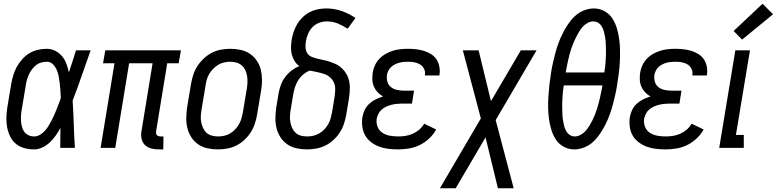

<svg xmlns="http://www.w3.org/2000/svg" viewBox="-20 -788 4139 1023"><path d="M162 8Q134 8 109 1Q84 -6 64.5 -22Q45 -38 34 -61Q23 -84 18 -109.5Q13 -135 14 -162Q15 -189 19 -216L40 -342Q44 -365 51 -388Q58 -411 70 -432.5Q82 -454 99 -473Q116 -492 137 -504.5Q158 -517 181.5 -522.5Q205 -528 228 -528Q254 -528 275 -517Q296 -506 311 -488Q326 -470 334 -447.5Q342 -425 347 -402Q357 -432 366.5 -461.5Q376 -491 385 -520H463Q439 -453 416 -386Q393 -319 367 -252Q371 -189 373 -126Q375 -63 379 0H301Q301 -27 301.5 -53.5Q302 -80 302 -107Q291 -86 277 -66Q263 -46 245.5 -29.5Q228 -13 206 -2.5Q184 8 162 8ZM162 -61Q178 -61 192.5 -69.5Q207 -78 218.5 -90.5Q230 -103 238.5 -117Q247 -131 254.5 -145.5Q262 -160 268.5 -174.5Q275 -189 281 -204Q287 -219 292.5 -234Q298 -249 304 -265Q303 -284 302 -303.5Q301 -323 298.5 -342Q296 -361 293 -379.5Q290 -398 282.5 -415Q275 -432 262 -445.5Q249 -459 229 -459Q214 -459 198.5 -454.5Q183 -450 171 -440Q159 -430 149 -416.5Q139 -403 133 -389Q127 -375 123 -360.5Q119 -346 117 -331L96 -205Q93 -189 92 -173.5Q91 -158 92 -142.5Q93 -127 97 -112Q101 -97 109.5 -85.5Q118 -74 132 -67.5Q146 -61 162 -61Z M824 8Q803 8 783.5 2.5Q764 -3 751 -16.5Q738 -30 734 -50Q730 -70 734 -90L793 -451H668L594 0H516L590 -451H529L541 -520H944L932 -451H871L812 -90Q811 -84 811.5 -78.5Q812 -73 815 -69Q818 -65 824 -63Q830 -61 836 -61H851L850 8Z M1141 8Q1112 8 1085 2Q1058 -4 1036 -19Q1014 -34 999.5 -56.5Q985 -79 978.5 -105Q972 -131 972.5 -159.5Q973 -188 977 -216L998 -342Q1002 -366 1010 -390.5Q1018 -415 1032.5 -437Q1047 -459 1067 -477.5Q1087 -496 1110 -507.5Q1133 -519 1158 -523.5Q1183 -528 1207 -528Q1236 -528 1263 -522Q1290 -516 1312 -501Q1334 -486 1349 -463.5Q1364 -441 1370 -415Q1376 -389 1376 -360.5Q1376 -332 1371 -304L1350 -178Q1346 -154 1338 -129.5Q1330 -105 1316 -83Q1302 -61 1282 -42.5Q1262 -24 1239 -12.5Q1216 -1 1190.5 3.5Q1165 8 1141 8ZM1142 -61Q1158 -61 1174.5 -64.5Q1191 -68 1206 -77Q1221 -86 1233 -99Q1245 -112 1253.5 -126.5Q1262 -141 1266.5 -157Q1271 -173 1274 -189L1295 -315Q1298 -332 1298.5 -349.5Q1299 -367 1296.5 -383Q1294 -399 1287 -414Q1280 -429 1268 -439.5Q1256 -450 1240 -454.5Q1224 -459 1207 -459Q1191 -459 1174.5 -455.5Q1158 -452 1143 -443Q1128 -434 1115.5 -421Q1103 -408 1094.5 -393.5Q1086 -379 1081.5 -363Q1077 -347 1075 -331L1054 -205Q1051 -188 1050 -170.5Q1049 -153 1052 -137Q1055 -121 1062 -106Q1069 -91 1080.5 -80.5Q1092 -70 1108.5 -65.5Q1125 -61 1142 -61Z M1616 8Q1587 8 1560 2Q1533 -4 1511 -19Q1489 -34 1474.5 -56.5Q1460 -79 1453.5 -105Q1447 -131 1447.5 -159.5Q1448 -188 1452 -216L1465 -294Q1469 -316 1477.5 -338Q1486 -360 1500.5 -379Q1515 -398 1534 -412.5Q1553 -427 1575 -436Q1560 -446 1550 -462Q1540 -478 1535 -496.5Q1530 -515 1530.5 -535Q1531 -555 1534 -575Q1537 -596 1544.5 -618Q1552 -640 1563.5 -659.5Q1575 -679 1592.5 -696Q1610 -713 1630.5 -723.5Q1651 -734 1673.5 -738.5Q1696 -743 1718 -743Q1762 -743 1801.5 -729Q1841 -715 1874 -692L1832 -635Q1808 -651 1780.5 -662.5Q1753 -674 1721 -674Q1701 -674 1680.5 -666.5Q1660 -659 1645 -643.5Q1630 -628 1621.5 -608Q1613 -588 1610 -568Q1607 -551 1608 -534Q1609 -517 1617.5 -504Q1626 -491 1641 -485Q1656 -479 1672 -475Q1688 -471 1704 -468Q1720 -465 1735 -460Q1750 -455 1765 -448.5Q1780 -442 1792 -432.5Q1804 -423 1814 -411Q1824 -399 1830.5 -385Q1837 -371 1840.5 -355Q1844 -339 1844 -322.5Q1844 -306 1842.5 -289.5Q1841 -273 1838 -256L1825 -178Q1821 -154 1813 -129.5Q1805 -105 1791 -83Q1777 -61 1757 -42.5Q1737 -24 1713.5 -12.5Q1690 -1 1665 3.5Q1640 8 1616 8ZM1616 -61Q1632 -61 1648.5 -64.5Q1665 -68 1680 -76.5Q1695 -85 1707.5 -98Q1720 -111 1728.5 -126Q1737 -141 1741.5 -157Q1746 -173 1749 -189L1762 -267Q1765 -287 1766 -307.5Q1767 -328 1760 -345.5Q1753 -363 1739 -375.5Q1725 -388 1707 -394Q1689 -400 1669.5 -404Q1650 -408 1631 -412Q1612 -405 1595.5 -391Q1579 -377 1568 -359Q1557 -341 1551 -321.5Q1545 -302 1542 -283L1529 -205Q1526 -188 1525 -171Q1524 -154 1527 -137.5Q1530 -121 1536.5 -106.5Q1543 -92 1554.5 -81Q1566 -70 1582.5 -65.5Q1599 -61 1616 -61Z M2101 8Q2075 8 2049.5 5Q2024 2 2001 -6.5Q1978 -15 1958 -30Q1938 -45 1926 -66Q1914 -87 1910.5 -112.5Q1907 -138 1911 -164Q1914 -183 1923 -202Q1932 -221 1948 -235.5Q1964 -250 1982.5 -259Q2001 -268 2021 -274Q2005 -283 1992.5 -296Q1980 -309 1972.5 -326Q1965 -343 1964 -362.5Q1963 -382 1966 -402Q1969 -421 1978 -440.5Q1987 -460 2002 -475.5Q2017 -491 2036 -501.5Q2055 -512 2074.5 -518Q2094 -524 2114.5 -526Q2135 -528 2154 -528Q2176 -528 2197.5 -525.5Q2219 -523 2238.5 -517Q2258 -511 2276 -500Q2294 -489 2305 -472.5Q2316 -456 2320.5 -435Q2325 -414 2322 -392L2321 -386H2244V-389Q2247 -406 2239.5 -421Q2232 -436 2218.5 -444.5Q2205 -453 2188.5 -456Q2172 -459 2155 -459Q2143 -459 2131 -458Q2119 -457 2107.5 -454Q2096 -451 2085 -445.5Q2074 -440 2064.5 -431.5Q2055 -423 2049.5 -412Q2044 -401 2042 -390Q2039 -371 2044 -353Q2049 -335 2063 -324Q2077 -313 2095 -309Q2113 -305 2132 -305H2186L2175 -236H2121Q2107 -236 2093 -234.5Q2079 -233 2065.5 -229.5Q2052 -226 2038.5 -220Q2025 -214 2014 -204.5Q2003 -195 1996.5 -182Q1990 -169 1987 -155Q1984 -132 1992 -112Q2000 -92 2017.5 -80.5Q2035 -69 2057 -65Q2079 -61 2102 -61Q2121 -61 2140.5 -64Q2160 -67 2178.5 -75Q2197 -83 2213.5 -97Q2230 -111 2240 -129L2304 -98Q2290 -72 2266.5 -50Q2243 -28 2216 -15Q2189 -2 2159.5 3Q2130 8 2101 8Z M2324 215 2542 -157 2446 -520H2530L2596 -249L2755 -520H2839L2621 -148L2717 215H2633L2567 -56L2408 215Z M3040 8Q3009 8 2983 -6.5Q2957 -21 2941.5 -45Q2926 -69 2917.5 -97Q2909 -125 2905 -154.5Q2901 -184 2900.5 -214.5Q2900 -245 2902 -276Q2904 -307 2907.5 -338Q2911 -369 2916 -400Q2920 -426 2926 -452.5Q2932 -479 2939 -505.5Q2946 -532 2955.5 -558Q2965 -584 2977.5 -609Q2990 -634 3006 -658Q3022 -682 3042.5 -701.5Q3063 -721 3090 -732Q3117 -743 3144 -743Q3175 -743 3201 -728.5Q3227 -714 3242.5 -690Q3258 -666 3266.5 -638Q3275 -610 3279 -580.5Q3283 -551 3283.5 -520.5Q3284 -490 3282.5 -459Q3281 -428 3277 -397Q3273 -366 3268 -335Q3264 -309 3258 -282.5Q3252 -256 3245 -229.5Q3238 -203 3228.5 -177Q3219 -151 3206.5 -126Q3194 -101 3178 -77Q3162 -53 3141.5 -33.5Q3121 -14 3094 -3Q3067 8 3040 8ZM2994 -402H3200Q3203 -418 3204.5 -433.5Q3206 -449 3207 -464.5Q3208 -480 3208.5 -495.5Q3209 -511 3208.5 -526.5Q3208 -542 3207.5 -557Q3207 -572 3204.5 -587Q3202 -602 3198.5 -616.5Q3195 -631 3188 -644Q3181 -657 3169 -665.5Q3157 -674 3141 -674Q3126 -674 3110.5 -665.5Q3095 -657 3084 -644.5Q3073 -632 3064.5 -617.5Q3056 -603 3048.5 -588Q3041 -573 3034.5 -557.5Q3028 -542 3023 -526.5Q3018 -511 3014 -495.5Q3010 -480 3006.5 -464.5Q3003 -449 3000 -433.5Q2997 -418 2994 -402ZM3043 -61Q3058 -61 3073.5 -69.5Q3089 -78 3100 -90.5Q3111 -103 3120 -117.5Q3129 -132 3136.5 -147Q3144 -162 3150 -177.5Q3156 -193 3161 -208.5Q3166 -224 3170 -239.5Q3174 -255 3177.5 -270.5Q3181 -286 3184 -301.5Q3187 -317 3190 -333H2984Q2981 -317 2979.5 -301.5Q2978 -286 2977 -270.5Q2976 -255 2975.5 -239.5Q2975 -224 2975.5 -208.5Q2976 -193 2976.5 -178Q2977 -163 2979.5 -148Q2982 -133 2985.5 -118.5Q2989 -104 2996 -91Q3003 -78 3015 -69.5Q3027 -61 3043 -61Z M3526 8Q3500 8 3474.5 5Q3449 2 3426 -6.5Q3403 -15 3383 -30Q3363 -45 3351 -66Q3339 -87 3335.5 -112.5Q3332 -138 3336 -164Q3339 -183 3348 -202Q3357 -221 3373 -235.5Q3389 -250 3407.5 -259Q3426 -268 3446 -274Q3430 -283 3417.5 -296Q3405 -309 3397.5 -326Q3390 -343 3389 -362.5Q3388 -382 3391 -402Q3394 -421 3403 -440.5Q3412 -460 3427 -475.5Q3442 -491 3461 -501.5Q3480 -512 3499.5 -518Q3519 -524 3539.5 -526Q3560 -528 3579 -528Q3601 -528 3622.5 -525.5Q3644 -523 3663.5 -517Q3683 -511 3701 -500Q3719 -489 3730 -472.5Q3741 -456 3745.5 -435Q3750 -414 3747 -392L3746 -386H3669V-389Q3672 -406 3664.5 -421Q3657 -436 3643.5 -444.5Q3630 -453 3613.5 -456Q3597 -459 3580 -459Q3568 -459 3556 -458Q3544 -457 3532.5 -454Q3521 -451 3510 -445.5Q3499 -440 3489.5 -431.5Q3480 -423 3474.5 -412Q3469 -401 3467 -390Q3464 -371 3469 -353Q3474 -335 3488 -324Q3502 -313 3520 -309Q3538 -305 3557 -305H3611L3600 -236H3546Q3532 -236 3518 -234.5Q3504 -233 3490.5 -229.5Q3477 -226 3463.5 -220Q3450 -214 3439 -204.5Q3428 -195 3421.5 -182Q3415 -169 3412 -155Q3409 -132 3417 -112Q3425 -92 3442.5 -80.5Q3460 -69 3482 -65Q3504 -61 3527 -61Q3546 -61 3565.5 -64Q3585 -67 3603.5 -75Q3622 -83 3638.5 -97Q3655 -111 3665 -129L3729 -98Q3715 -72 3691.5 -50Q3668 -28 3641 -15Q3614 -2 3584.5 3Q3555 8 3526 8Z M3812 0 3898 -520H3976L3901 -69H3943V0ZM3934 -577 3889 -623 4043 -768 4099 -712Z"/></svg>

Font: Iosevka QP
Style: Italic
Weight: 400
Italic angle: -9°
Designer: Belleve Invis
Foundry: Belleve Invis
Version: Version 20.0.0; ttfautohint (v1.8.4)